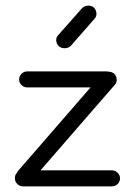

<svg xmlns="http://www.w3.org/2000/svg" viewBox="-20 -655 480 683"><path d="M378 8H62Q50 8 41.5 -0.5Q33 -9 33 -21Q33 -33 40 -40Q40 -41 45 -48L302 -344H77Q65 -344 56.5 -352.5Q48 -361 48 -372Q48 -384 56.5 -392.5Q65 -401 77 -401H360Q364 -401 366 -400Q376 -400 385 -394Q394 -386 395 -374Q396 -362 389 -354L124 -49H378Q390 -49 398.5 -40.5Q407 -32 407 -21Q407 -9 398.5 -0.5Q390 8 378 8ZM190 -490Q181 -498 180 -510Q179 -522 187 -530Q257 -609 272 -626Q280 -634 292.5 -635Q305 -636 314 -628Q322 -620 323 -608Q324 -596 316 -588L232 -492Q224 -484 211.5 -483.5Q199 -483 190 -490Z"/></svg>

Font: Hoogli Medium
Style: Regular
Weight: 500
Designer: Anand Singh Naorem
Foundry: Brand New Type
Version: Version 1.00 b007